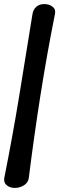

<svg xmlns="http://www.w3.org/2000/svg" viewBox="-57 -720 290 940"><path d="M15 200Q-8 200 -24 187Q-40 174 -36 151Q4 -49 37 -250Q70 -451 102 -651Q106 -674 121 -687Q136 -700 159 -700H161Q184 -700 200.5 -687Q217 -674 212 -651Q172 -451 140.5 -250Q109 -49 84 151Q81 174 60.5 187Q40 200 17 200Z"/></svg>

Font: Winky Sans
Style: Italic
Weight: 400
Italic angle: -8.97852°
Designer: Simon Atzbach
Foundry: typofactur
Version: Version 1.205